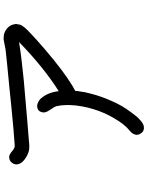

<svg xmlns="http://www.w3.org/2000/svg" viewBox="100 -860 800 1040"><g transform="rotate(-90 500.0 -340.0)"><path d="M887.7 -667Q887.7 -666 888.2 -663.6Q888.7 -661.1 888.7 -660.2Q891.6 -655.3 889.2 -646.5Q886.7 -637.7 886.7 -633.3Q886.7 -628.9 881.3 -621.1Q876 -613.3 873.5 -609.9Q871.1 -606.4 864.3 -599.1Q857.4 -591.8 854.5 -588.9Q851.6 -585.9 844.7 -579.6Q837.9 -573.2 835 -570.3Q808.6 -544.9 752 -496.1Q635.7 -396.5 556.6 -348.6Q537.1 -336.9 527.3 -332Q527.3 -318.4 524.4 -305.7Q522.5 -284.2 512.7 -248Q498 -190.4 472.7 -134.8Q449.2 -79.1 412.1 -30.3Q397.5 -10.7 390.1 -1.5Q382.8 7.8 365.7 22.5Q348.6 37.1 335 39.1Q310.5 43 296.9 22.5Q283.2 2 295.9 -19.5Q299.8 -27.3 313 -38.6Q326.2 -49.8 329.1 -52.7Q345.7 -69.3 363.3 -95.7Q432.6 -200.2 448.2 -325.2Q455.1 -387.7 445.3 -431.6Q443.4 -443.4 425.8 -467.8Q408.2 -492.2 411.1 -508.8Q415 -529.3 429.7 -535.6Q444.3 -542 460.9 -535.6Q477.5 -529.3 488.3 -516.6Q519.5 -479.5 526.4 -421.9Q658.2 -505.9 792 -636.7Q744.1 -628.9 685.1 -622.1Q626 -615.2 585.4 -611.3Q544.9 -607.4 474.1 -601.6Q403.3 -595.7 372.1 -592.8L276.4 -585Q271.5 -585 257.8 -583.5Q244.1 -582 236.8 -581.5Q229.5 -581.1 218.3 -581.5Q207 -582 198.2 -585Q177.7 -590.8 156.7 -606.4Q135.7 -622.1 130.9 -640.6Q126 -660.2 138.7 -675.8Q151.4 -691.4 170.9 -690.4Q183.6 -689.5 201.2 -674.3Q218.8 -659.2 231.4 -660.2Q286.1 -664.1 320.3 -667Q459 -679.7 539.1 -688.5Q714.8 -705.1 752.9 -710Q759.8 -710.9 779.3 -715.3Q798.8 -719.7 805.7 -720.2Q812.5 -720.7 832 -718.8Q852.5 -713.9 867.7 -700.2Q882.8 -686.5 887.7 -667Z"/></g></svg>

Font: irohamaru Regular
Style: Regular
Weight: 400
Designer: [Source Han Sans]
Ryoko NISHIZUKA  (kana & ideographs); Paul D. Hunt (Latin, Greek & Cyrillic); Wenlong ZHANG  (bopomofo
Version: Version 1.00